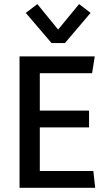

<svg xmlns="http://www.w3.org/2000/svg" viewBox="-20 -896 503 916"><path d="M73.2 0V-627H432.1L419.4 -546.9H169.9V-368.2H404.8V-288.1H169.9V-80.1H425.3L434.1 0ZM226.1 -690.4 103 -834.5 158.2 -876.5 257.3 -754.9 357.4 -876.5 412.1 -834.5 289.6 -690.4Z"/></svg>

Font: Anaheim SemiBold
Style: Regular
Weight: 600
Version: Version 2.001